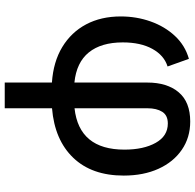

<svg xmlns="http://www.w3.org/2000/svg" viewBox="-26 -570 800 787"><g transform="rotate(90 373.5 -176.0)"><path d="M317.9 204.1V10.7Q232.9 4.9 172.4 -31.7Q111.8 -68.4 79.3 -129.6Q46.9 -190.9 46.9 -271.5Q46.9 -335.9 67.4 -393.8Q87.9 -451.7 126.7 -493.4Q165.5 -535.2 220.7 -550.8L252 -463.4Q206.5 -449.2 179.9 -401.1Q153.3 -353 153.3 -279.8Q153.3 -191.4 194.3 -140.6Q235.4 -89.8 317.9 -81.5V-380.9Q317.9 -461.4 357.7 -508.8Q397.5 -556.2 477.5 -556.2Q543.5 -556.2 593.5 -521.7Q643.6 -487.3 671.4 -426Q699.2 -364.7 699.2 -283.7Q699.2 -152.8 626.2 -76.7Q553.2 -0.5 423.3 10.3V204.1ZM423.3 -82Q592.8 -100.6 592.8 -286.6Q592.8 -365.2 564.9 -414.8Q537.1 -464.4 485.8 -464.4Q452.1 -464.4 437.7 -441.4Q423.3 -418.5 423.3 -381.3Z"/></g></svg>

Font: Inter Medium
Style: Regular
Weight: 500
Designer: Rasmus Andersson
Foundry: rsms
Version: Version 4.001;git-9221beed3